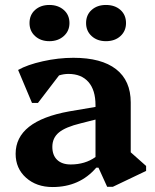

<svg xmlns="http://www.w3.org/2000/svg" viewBox="-20 -740 624 774"><path d="M192 14Q127 14 85 -23.5Q43 -61 43 -120Q43 -252 259 -291L365 -309V-316Q365 -377 336.5 -409.5Q308 -442 256 -442Q237 -442 218 -436L133 -325H109L53 -458Q90 -479 152.5 -493Q215 -507 276 -507Q389 -507 448 -461Q507 -415 507 -327V-126L569 -71V-51L435 13H412L377 -64H368Q301 14 192 14ZM191 -148Q191 -114 210.5 -95.5Q230 -77 265 -77Q323 -77 365 -107V-258L306 -243Q244 -228 217.5 -206Q191 -184 191 -148ZM179 -574Q144 -574 121.5 -594.5Q99 -615 99 -647Q99 -680 121.5 -700Q144 -720 179 -720Q214 -720 237 -700Q260 -680 260 -647Q260 -615 237 -594.5Q214 -574 179 -574ZM407 -574Q372 -574 349.5 -594.5Q327 -615 327 -647Q327 -680 349.5 -700Q372 -720 407 -720Q443 -720 465.5 -700Q488 -680 488 -647Q488 -615 465.5 -594.5Q443 -574 407 -574Z"/></svg>

Font: Platypi SemiBold
Style: Regular
Weight: 600
Designer: David Sargent
Foundry: Bolt Cutter Type
Version: Version 1.200; ttfautohint (v1.8.4.7-5d5b)